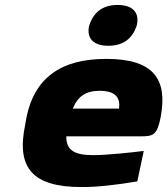

<svg xmlns="http://www.w3.org/2000/svg" viewBox="-20 -747 676 776"><path d="M630 -277C657 -426 602 -509 410 -509C230 -509 114 -436 84 -256L82 -244C45 -68 111 9 310 9C374 9 447 1 535 -14L561 -137C515 -131 412 -120 356 -120C281 -120 247 -140 248 -196H550C599 -196 616 -201 630 -277ZM274 -308C295 -359 328 -380 383 -380C448 -380 467 -351 461 -308ZM340 -642C329 -590 360 -562 418 -562C482 -562 516 -595 532 -642L533 -645C544 -693 520 -727 455 -727C392 -727 357 -694 341 -645Z"/></svg>

Font: LT Wave Black
Style: Italic
Weight: 900
Designer: Daniel Lyons
Version: Version 2.5 (Glyphs App)